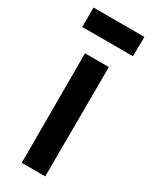

<svg xmlns="http://www.w3.org/2000/svg" viewBox="-193 -782 659 829"><g transform="rotate(30 136.5 -368.0)"><path d="M77 0V-546H196L194 0ZM10 -638.5V-735.5H264L262.5 -638.5Z"/></g></svg>

Font: Spline Sans Medium
Style: Regular
Weight: 500
Designer: Eben Sorkin, Mirko Velimirovic
Foundry: Sorkin Type
Version: Version 1.000; ttfautohint (v1.8.3)